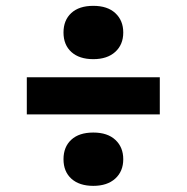

<svg xmlns="http://www.w3.org/2000/svg" viewBox="-20 -700 624 641"><path d="M291.5 -502.5Q245 -502.5 218.5 -526.2Q192 -550 192 -591.5Q192 -632.5 218 -656.5Q244 -680.5 291.5 -680.5Q339 -680.5 365.2 -656Q391.5 -631.5 391.5 -591.5Q391.5 -551 364.8 -526.8Q338 -502.5 291.5 -502.5ZM69.5 -318V-442H513.5V-318ZM291.5 -79.5Q245 -79.5 218.5 -103.2Q192 -127 192 -168.5Q192 -209.5 218 -233.5Q244 -257.5 291.5 -257.5Q339 -257.5 365.2 -233Q391.5 -208.5 391.5 -168.5Q391.5 -128 364.8 -103.8Q338 -79.5 291.5 -79.5Z"/></svg>

Font: Encode Sans Expanded
Style: Bold
Weight: 700
Width: 7
Designer: Multiple Designers
Foundry: Impallari Type
Version: Version 3.000; ttfautohint (v1.8.3) -l 8 -r 50 -G 200 -x 14 